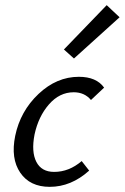

<svg xmlns="http://www.w3.org/2000/svg" viewBox="-20 -719 484 745"><path d="M267 -492 228 -527 394 -699 444 -652ZM333 -331Q308 -361 266 -361Q211 -361 170 -314Q129 -267 114 -197Q101 -130 121 -91Q141 -52 190 -52Q248 -52 297 -94L326 -57Q256 6 173 6Q96 6 58.5 -49Q21 -104 39 -192Q59 -288 129.5 -354.5Q200 -421 286 -421Q354 -421 384 -379Z"/></svg>

Font: EauTestInfant Medium
Style: Italic
Weight: 500
Italic angle: -12°
Designer: Christian Thalmann (Catharsis Fonts)
Version: Version 0.001;PS 000.001;hotconv 1.0.88;makeotf.lib2.5.64775